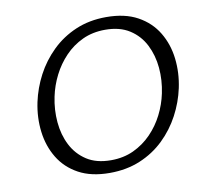

<svg xmlns="http://www.w3.org/2000/svg" viewBox="-76 -750 898 842"><g transform="rotate(-10 373.0 -329.0)"><path d="M347 9Q265 9 209 -21.5Q153 -52 121.5 -104Q90 -156 82 -220.5Q74 -285 88 -352Q101 -413 130.5 -469Q160 -525 206 -570Q252 -615 313 -641Q374 -667 449 -667Q532 -667 588.5 -636Q645 -605 676.5 -552.5Q708 -500 715.5 -435.5Q723 -371 709 -305Q696 -244 666 -187.5Q636 -131 590 -86.5Q544 -42 483 -16.5Q422 9 347 9ZM362 -45Q418 -45 463 -66Q508 -87 542.5 -122.5Q577 -158 599.5 -202.5Q622 -247 632 -295Q644 -352 639 -408Q634 -464 610.5 -510.5Q587 -557 543.5 -585Q500 -613 435 -613Q379 -613 334 -592Q289 -571 255 -535.5Q221 -500 198.5 -455.5Q176 -411 166 -363Q154 -306 159 -249.5Q164 -193 187.5 -147Q211 -101 254 -73Q297 -45 362 -45Z"/></g></svg>

Font: Ysabeau Office
Style: Italic
Weight: 400
Italic angle: -12°
Designer: Christian Thalmann (Catharsis Fonts)
Version: Version 2.001;gftools[0.9.30]; featfreeze: tnum,lnum,ss02